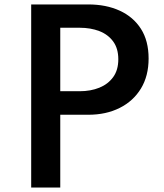

<svg xmlns="http://www.w3.org/2000/svg" viewBox="-20 -845 740 865"><path d="M120.5 0V-825H377.5Q458 -825 519.2 -797Q580.5 -769 615 -715Q649.5 -661 649.5 -581.5Q649.5 -503 615 -446.2Q580.5 -389.5 519.2 -358.8Q458 -328 377.5 -328H251.5V0ZM251.5 -434H339Q388.5 -434 427.8 -450Q467 -466 490 -497.8Q513 -529.5 513 -578Q513 -626.5 490 -658Q467 -689.5 427.8 -704.8Q388.5 -720 339 -720H251.5Z"/></svg>

Font: Spartan Thin SemiBold
Style: Regular
Weight: 600
Version: Version 1.004